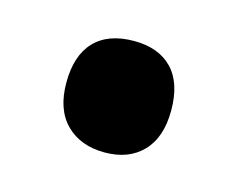

<svg xmlns="http://www.w3.org/2000/svg" viewBox="-41 -208 338 273"><g transform="rotate(15 127.5 -71.0)"><path d="M50.8 -70.8Q50.8 -110.8 70.8 -131.8Q90.8 -152.8 128.9 -152.8Q165 -152.8 185.1 -132.1Q205.1 -111.3 205.1 -70.8Q205.1 -31.2 184.6 -10Q164.1 11.2 128.9 11.2Q93.3 11.2 72 -10Q50.8 -31.2 50.8 -70.8Z"/></g></svg>

Font: Open Sans Condensed
Style: Regular
Weight: 400
Width: 3
Designer: Monotype Design Team
Foundry: Monotype Imaging Inc.
Version: Version 3.000